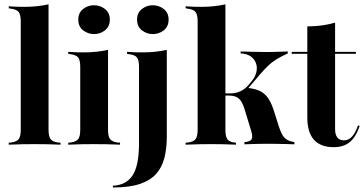

<svg xmlns="http://www.w3.org/2000/svg" viewBox="-20 -651 1638 864"><path d="M135.5 -2.4Q109.7 -2.4 83.1 -2Q56.5 -1.6 19.4 0V-8.9L29.8 -9.7Q54.8 -12.9 64.1 -25Q73.4 -37.1 73.4 -66.9V-208.9H198.4V-66.9Q198.4 -37.1 207.7 -25Q216.9 -12.9 241.1 -9.7L252.4 -8.9V0Q214.5 -1.6 188.3 -2Q162.1 -2.4 135.5 -2.4ZM73.4 -208.9V-554.8Q73.4 -584.7 64.1 -596.8Q54.8 -608.9 28.2 -612.1L19.4 -613.7V-622.6Q41.1 -621 57.7 -620.6Q74.2 -620.2 90.3 -620.2Q119.4 -620.2 146 -623Q172.6 -625.8 198.4 -631.5V-622.6V-208.9Z M341.1 -208.9V-350Q341.1 -380.6 331.9 -392.3Q322.6 -404 296 -407.3L287.1 -408.9V-417.7Q308.9 -416.1 325.4 -415.7Q341.9 -415.3 358.1 -415.3Q387.1 -415.3 413.7 -418.1Q440.3 -421 466.1 -426.6V-417.7V-208.9ZM403.2 -2.4Q377.4 -2.4 350.8 -2Q324.2 -1.6 287.1 0V-8.9L297.6 -9.7Q322.6 -12.9 331.9 -25Q341.1 -37.1 341.1 -66.9V-208.9H466.1V-66.9Q466.1 -37.1 475.4 -25Q484.7 -12.9 508.9 -9.7L520.2 -8.9V0Q482.3 -1.6 456 -2Q429.8 -2.4 403.2 -2.4ZM403.2 -497.6Q375.8 -497.6 354 -514.5Q332.3 -531.5 332.3 -562.9Q332.3 -593.5 354 -610.5Q375.8 -627.4 402.4 -627.4Q430.6 -627.4 452.4 -610.5Q474.2 -593.5 474.2 -562.9Q474.2 -531.5 452.4 -514.5Q430.6 -497.6 403.2 -497.6Z M605.6 -208.9V-350Q605.6 -380.6 596.4 -392.3Q587.1 -404 560.5 -407.3L551.6 -408.9V-417.7Q573.4 -416.1 589.9 -415.7Q606.5 -415.3 622.6 -415.3Q651.6 -415.3 678.2 -418.1Q704.8 -421 730.6 -426.6V-417.7V-208.9ZM487.9 192.7V184.7Q547.6 182.3 576.6 138.3Q605.6 94.4 605.6 -7.3V-208.9H730.6V-36.3Q730.6 16.9 719.8 59.7Q708.9 102.4 682.3 131.9Q655.6 161.3 608.5 177Q561.3 192.7 487.9 192.7ZM667.7 -497.6Q640.3 -497.6 618.5 -514.5Q596.8 -531.5 596.8 -562.9Q596.8 -593.5 618.5 -610.5Q640.3 -627.4 666.9 -627.4Q695.2 -627.4 716.9 -610.5Q738.7 -593.5 738.7 -562.9Q738.7 -531.5 716.9 -514.5Q695.2 -497.6 667.7 -497.6Z M931.5 -2.4Q905.6 -2.4 879 -2Q852.4 -1.6 815.3 0V-8.9L825.8 -9.7Q850.8 -12.9 860.1 -25Q869.4 -37.1 869.4 -66.9V-208.9H994.4V-66.9Q994.4 -37.1 1003.2 -24.6Q1012.1 -12.1 1034.7 -9.7L1041.9 -8.9V0Q1005.6 -1.6 981 -2Q956.5 -2.4 931.5 -2.4ZM869.4 -208.9V-554.8Q869.4 -584.7 860.1 -596.8Q850.8 -608.9 824.2 -612.1L815.3 -613.7V-622.6Q837.1 -621 853.6 -620.6Q870.2 -620.2 886.3 -620.2Q915.3 -620.2 941.9 -623Q968.5 -625.8 994.4 -631.5V-622.6V-208.9ZM1079.8 -1.6V-11.3Q1106.5 -13.7 1112.5 -24.6Q1118.5 -35.5 1110.5 -61.3L1079.8 -162.1Q1069.4 -195.2 1054 -208.1Q1038.7 -221 1010.5 -221H987.1V-230.6H1015.3Q1039.5 -230.6 1060.1 -239.5Q1080.6 -248.4 1097.6 -267.7L1110.5 -283.1Q1128.2 -304 1133.5 -325.8Q1138.7 -347.6 1131.9 -366.5Q1125 -385.5 1107.7 -397.6Q1090.3 -409.7 1062.9 -410.5V-419.4Q1100 -418.5 1126.2 -417.7Q1152.4 -416.9 1179 -416.9Q1193.5 -416.9 1206.5 -417.3Q1219.4 -417.7 1235.9 -418.1Q1252.4 -418.5 1275 -419.4V-410.5Q1247.6 -398.4 1225.8 -385.1Q1204 -371.8 1186.3 -354.8Q1168.5 -337.9 1149.2 -315.3L1085.5 -240.3L1091.9 -255.6Q1128.2 -252.4 1151.2 -240.7Q1174.2 -229 1189.1 -205.6Q1204 -182.3 1216.1 -141.1L1234.7 -82.3Q1242.7 -57.3 1251.6 -42.7Q1260.5 -28.2 1273 -21.4Q1285.5 -14.5 1304.8 -11.3V-1.6Q1286.3 -2.4 1267.7 -2.8Q1249.2 -3.2 1230.2 -3.6Q1211.3 -4 1190.3 -4Q1167.7 -4 1141.5 -3.6Q1115.3 -3.2 1079.8 -1.6Z M1481.5 11.3Q1422.6 11.3 1392.7 -22.2Q1362.9 -55.6 1362.9 -122.6V-208.9H1487.9V-69.4Q1487.9 -45.2 1498 -32.3Q1508.1 -19.4 1527.4 -19.4Q1548.4 -19.4 1564.1 -36.3Q1579.8 -53.2 1591.1 -87.1L1598.4 -83.9Q1581.5 -33.9 1553.6 -11.3Q1525.8 11.3 1481.5 11.3ZM1362.9 -208.9V-532.3Q1399.2 -532.3 1429.8 -536.7Q1460.5 -541.1 1487.9 -549.2V-208.9ZM1292.7 -408.9V-417.7H1581.5V-408.9Z"/></svg>

Font: Playfair 144pt SemiCondensed ExtraBold
Style: Regular
Weight: 800
Width: 4
Designer: Claus Eggers Sørensen
Foundry: Claus Eggers Sørensen
Version: Version 2.203